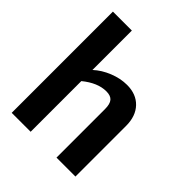

<svg xmlns="http://www.w3.org/2000/svg" viewBox="-216 -926 1061 1061"><g transform="rotate(45 315.0 -395.5)"><path d="M549 -396V0H401V-379Q401 -419 386 -436.5Q371 -454 337 -454Q270 -454 199 -396V0H51V-791H199V-483Q237 -518 289.5 -539Q342 -560 393 -560Q465 -560 507 -516Q549 -472 549 -396Z"/></g></svg>

Font: Krub
Style: Bold
Weight: 700
Version: Version 1.000; ttfautohint (v1.6)